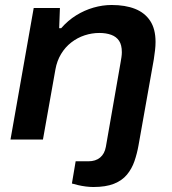

<svg xmlns="http://www.w3.org/2000/svg" viewBox="-20 -559 690 769"><path d="M354 190Q340 190 324 188Q308 186 293 182.5Q278 179 268 176L283 87H334Q363 87 381 72Q399 57 404 29L463 -309Q465 -320 466.5 -330.5Q468 -341 468 -350Q468 -379 457 -395.5Q446 -412 425.5 -419.5Q405 -427 378 -427Q348 -427 319 -417.5Q290 -408 265.5 -389Q241 -370 224.5 -342.5Q208 -315 202 -281L152 0H22L115 -527H220L217 -446H225Q252 -477 285 -497.5Q318 -518 354.5 -528.5Q391 -539 427 -539Q482 -539 521 -523.5Q560 -508 581.5 -475.5Q603 -443 603 -391Q603 -375 601 -358Q599 -341 596 -321L535 22Q529 56 518.5 86.5Q508 117 488.5 140.5Q469 164 436.5 177Q404 190 354 190Z"/></svg>

Font: Archivo SemiExpanded SemiBold
Style: Italic
Weight: 600
Width: 6
Italic angle: -10°
Designer: Hector Gatti
Foundry: Omnibus-Type
Version: Version 2.001